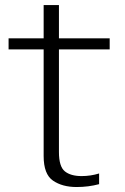

<svg xmlns="http://www.w3.org/2000/svg" viewBox="-20 -746 503 772"><path d="M288 6Q335.5 6 378.5 -5.5V-48.5Q344.5 -38 308 -38Q264.5 -38 240.8 -57Q217 -76 217 -135V-547.5H421V-592H217V-725.5H155.5V-592H14.5V-547.5H155.5V-118.5Q155.5 -45.5 193 -19.8Q230.5 6 288 6Z"/></svg>

Font: Anybody UltraCondensed Thin Light
Style: Regular
Weight: 300
Version: Version 1.111